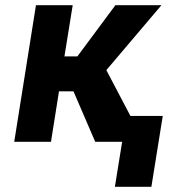

<svg xmlns="http://www.w3.org/2000/svg" viewBox="-20 -548 662 742"><path d="M35 0H177L208 -195H264L348 0H452L424 174H565L609 -100H484L391 -277L604 -528H426L279 -330H229L261 -528H119Z"/></svg>

Font: Asimov Pro
Style: BdObl
Weight: 700
Designer: Google
Version: Version 2.000980; 2014